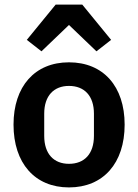

<svg xmlns="http://www.w3.org/2000/svg" viewBox="-20 -806 603 838"><path d="M223 -786 97 -632 161 -582 281 -697 401 -582 465 -632 339 -786ZM281 12C431 12 524 -94 524 -262C524 -429 431 -534 281 -534C132 -534 39 -429 39 -262C39 -94 132 12 281 12ZM281 -91C215 -91 173 -134 173 -213V-310C173 -388 215 -431 281 -431C348 -431 390 -388 390 -310V-213C390 -134 348 -91 281 -91Z"/></svg>

Font: IBM Plex Thai SemiBold
Style: Regular
Weight: 600
Designer: Mike Abbink, Paul van der Laan, Pieter van Rosmalen, Ben Mitchell, Mark Frömberg
Foundry: Bold Monday
Version: Version 1.0